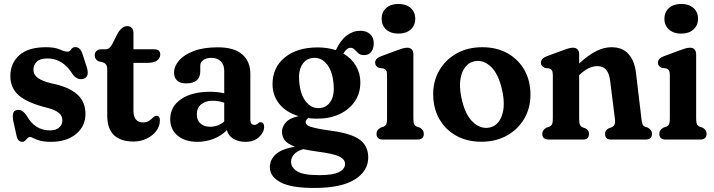

<svg xmlns="http://www.w3.org/2000/svg" viewBox="-20 -708 3624 974"><path d="M233 -46.5Q264 -46.5 280.2 -61Q296.5 -75.5 296.5 -97.5Q296.5 -121 278 -135.8Q259.5 -150.5 220.5 -161Q120.5 -185.5 76.5 -223.2Q32.5 -261 32.5 -322.5Q32.5 -386.5 77.5 -427.5Q122.5 -468.5 213.5 -468.5Q258 -468.5 283 -457.2Q308 -446 322 -446Q334.5 -446 341 -457.5Q347.5 -469 362.5 -469Q373.5 -469 382.5 -461.5Q391.5 -454 398 -435.5L419 -371Q436 -320 405.5 -309Q391 -303.5 375.5 -309.2Q360 -315 349 -330.5Q300 -411.5 220.5 -411.5Q183.5 -411.5 166.5 -395Q149.5 -378.5 149.5 -355Q149.5 -329 171.8 -312.8Q194 -296.5 241.5 -285Q326.5 -268 370 -230.8Q413.5 -193.5 413.5 -130Q413.5 -67.5 365.5 -28Q317.5 11.5 239 11.5Q203 11.5 182 5.2Q161 -1 149.8 -7Q138.5 -13 133 -13Q125 -13 119.5 -7Q114 -1 108 5.2Q102 11.5 93 11.5Q82.5 11.5 75 4.5Q67.5 -2.5 64 -19.5L48 -91Q43 -114.5 45.8 -130Q48.5 -145.5 64 -149.5Q91.5 -157 115.5 -120.5Q157.5 -46.5 233 -46.5Z M500 -392.5 481 -396.5Q460.5 -405.5 460.5 -428Q460.5 -441 469.5 -449.5Q478.5 -458 493.5 -458H515.5Q525.5 -458 533.5 -464Q541.5 -470 550.5 -486L579.5 -543.5Q589 -558 601 -566.8Q613 -575.5 625.5 -575.5Q639.5 -575.5 648.2 -566.8Q657 -558 657 -540.5V-458H760.5Q793 -458 793 -431.5Q793 -413.5 777 -401.2Q761 -389 725.5 -389H657V-148Q657 -87 706 -87Q724.5 -87 736.5 -95.5Q748.5 -104 757.2 -112.5Q766 -121 775 -120.5Q792.5 -120 791 -94.5Q790.5 -67.5 772.5 -43.5Q754.5 -19.5 724.2 -4.8Q694 10 656.5 10Q593 10 558.5 -22.2Q524 -54.5 524 -122.5V-354.5Q524 -371.5 518.5 -379.8Q513 -388 500 -392.5Z M843.5 -103.5Q843.5 -167 898.2 -204.8Q953 -242.5 1046.5 -242.5Q1085 -242.5 1117.5 -234.5V-347.5Q1117.5 -379.5 1100.2 -397Q1083 -414.5 1053 -414.5Q1026 -414.5 1011 -403.2Q996 -392 996 -375V-347Q996 -285 924.5 -285Q893 -285 878 -299.8Q863 -314.5 863 -339.5Q863 -371.5 888.2 -401Q913.5 -430.5 962.8 -449.2Q1012 -468 1085 -468Q1168 -468 1209 -432Q1250 -396 1250 -333.5V-98Q1250 -88 1255 -81.2Q1260 -74.5 1270.5 -74.5Q1277 -74.5 1281 -76.8Q1285 -79 1288.5 -82Q1291 -84.5 1294 -86.2Q1297 -88 1301 -88Q1320 -88 1320 -64.5Q1320 -37 1294.2 -12.8Q1268.5 11.5 1224.5 11.5Q1188.5 11.5 1163 -4.5Q1137.5 -20.5 1131 -48Q1103.5 -19.5 1064.2 -4Q1025 11.5 981.5 11.5Q918.5 11.5 881 -20Q843.5 -51.5 843.5 -103.5ZM978.5 -128.5Q978.5 -97.5 997.2 -81.2Q1016 -65 1045.5 -65Q1086 -65 1117.5 -91.5V-187Q1089.5 -197 1059.5 -197Q1022.5 -197 1000.5 -178.8Q978.5 -160.5 978.5 -128.5Z M1662 -44.5Q1762.5 -31 1805.2 0.8Q1848 32.5 1848 91Q1848 160 1779.2 202.8Q1710.5 245.5 1574.5 245.5Q1456 245.5 1402.5 216.5Q1349 187.5 1349 140.5Q1349 102.5 1378.5 75.2Q1408 48 1476 36Q1437 21.5 1423.8 2.5Q1410.5 -16.5 1410.5 -40Q1410.5 -64 1429.2 -86.2Q1448 -108.5 1494.5 -119Q1431.5 -138 1397 -180.8Q1362.5 -223.5 1362.5 -281Q1362.5 -365.5 1424.8 -416.5Q1487 -467.5 1592 -467.5Q1642 -467.5 1683.5 -453.5L1684.5 -455Q1707.5 -504.5 1739.2 -528.2Q1771 -552 1808 -552Q1838 -552 1857 -535.2Q1876 -518.5 1876 -488.5Q1876 -461 1863 -444.8Q1850 -428.5 1827.5 -428.5Q1808 -428.5 1797.8 -437.8Q1787.5 -447 1779.2 -456.2Q1771 -465.5 1757.5 -465.5Q1739.5 -465.5 1721.5 -436.5Q1763 -412.5 1785.5 -374Q1808 -335.5 1808 -290Q1808 -235 1780 -193.8Q1752 -152.5 1702.8 -129.2Q1653.5 -106 1589 -106Q1565 -106 1543 -109Q1530.5 -99.5 1530.5 -88.5Q1530.5 -79 1540.5 -72Q1550.5 -65 1578.8 -58.5Q1607 -52 1662 -44.5ZM1572.5 -414.5Q1534.5 -413 1514 -381.8Q1493.5 -350.5 1497.5 -298.5Q1502.5 -231 1530 -194.8Q1557.5 -158.5 1597.5 -159.5Q1635.5 -160.5 1656.2 -191.8Q1677 -223 1672.5 -277.5Q1668 -342 1641 -378.8Q1614 -415.5 1572.5 -414.5ZM1456.5 112.5Q1456.5 141.5 1487.2 161Q1518 180.5 1600 180.5Q1669.5 180.5 1700 164.8Q1730.5 149 1730.5 124Q1730.5 100 1701 85.8Q1671.5 71.5 1587 60.5Q1548 55 1518.5 48.5Q1486.5 58 1471.5 75.2Q1456.5 92.5 1456.5 112.5Z M2001 -537.5Q1962.5 -537.5 1939.2 -558.2Q1916 -579 1916 -613Q1916 -647 1939.2 -667.5Q1962.5 -688 2001 -688Q2040 -688 2063.2 -667.5Q2086.5 -647 2086.5 -613Q2086.5 -579 2063.2 -558.2Q2040 -537.5 2001 -537.5ZM2077 -432.5V-105.5Q2077 -85.5 2081.5 -77.2Q2086 -69 2095.5 -65L2109.5 -60.5Q2130 -49 2130 -29.5Q2130 0 2097.5 0H1923Q1890 0 1890 -29.5Q1890 -49 1911 -60.5L1925 -65Q1934.5 -69 1939 -77.2Q1943.5 -85.5 1943.5 -105.5V-326.5Q1943.5 -344 1938.8 -351Q1934 -358 1924.5 -361L1903 -363.5Q1883 -372 1883 -390Q1883 -411.5 1912.5 -422.5L1992 -452Q2011 -459 2023 -462.5Q2035 -466 2046.5 -466Q2061 -466 2069 -456.8Q2077 -447.5 2077 -432.5Z M2426.5 -468.5Q2499.5 -468.5 2554.5 -437.8Q2609.5 -407 2640.2 -352.8Q2671 -298.5 2671 -227.5Q2671 -160 2639.5 -106Q2608 -52 2551.8 -20.5Q2495.5 11 2422 11Q2349 11 2294 -19.8Q2239 -50.5 2208.2 -105Q2177.5 -159.5 2177.5 -231Q2177.5 -298 2209 -351.8Q2240.5 -405.5 2296.5 -437Q2352.5 -468.5 2426.5 -468.5ZM2463.5 -61Q2507 -70 2525.8 -121Q2544.5 -172 2527.5 -249.5Q2509.5 -332 2470.8 -369.2Q2432 -406.5 2386.5 -397Q2343 -388 2323.8 -337.8Q2304.5 -287.5 2321.5 -208.5Q2339.5 -126 2378.8 -89Q2418 -52 2463.5 -61Z M2918 -432.5V-386Q2965.5 -429.5 3005 -449Q3044.5 -468.5 3081.5 -468.5Q3138.5 -468.5 3169.2 -433Q3200 -397.5 3206.5 -336.5L3234 -105.5Q3236 -85.5 3239.8 -77.2Q3243.5 -69 3252.5 -65L3266.5 -60.5Q3276.5 -54.5 3282 -47.2Q3287.5 -40 3287.5 -29.5Q3287.5 0 3254.5 0H3079.5Q3049.5 0 3049.5 -29.5Q3049.5 -47 3067 -56.5L3081.5 -62Q3091.5 -66 3096.5 -74.8Q3101.5 -83.5 3099.5 -104L3075.5 -296Q3071 -334.5 3055.5 -353.5Q3040 -372.5 3010 -372.5Q2990 -372.5 2968.2 -362.8Q2946.5 -353 2921 -329.5L2918 -326.5V-105.5Q2918 -84 2922.2 -75Q2926.5 -66 2936 -62L2950.5 -56.5Q2968 -47 2968 -29.5Q2968 0 2937.5 0H2764Q2731 0 2731 -29.5Q2731 -48.5 2752 -60.5L2766 -65Q2775.5 -69 2780 -77.2Q2784.5 -85.5 2784.5 -105.5V-326.5Q2784.5 -344 2779.8 -351Q2775 -358 2765.5 -361L2744 -363.5Q2724 -372 2724 -390Q2724 -411.5 2753.5 -422.5L2833 -452Q2852 -459 2864 -462.5Q2876 -466 2887.5 -466Q2902 -466 2910 -456.8Q2918 -447.5 2918 -432.5Z M3435.5 -537.5Q3397 -537.5 3373.8 -558.2Q3350.5 -579 3350.5 -613Q3350.5 -647 3373.8 -667.5Q3397 -688 3435.5 -688Q3474.5 -688 3497.8 -667.5Q3521 -647 3521 -613Q3521 -579 3497.8 -558.2Q3474.5 -537.5 3435.5 -537.5ZM3511.5 -432.5V-105.5Q3511.5 -85.5 3516 -77.2Q3520.5 -69 3530 -65L3544 -60.5Q3564.5 -49 3564.5 -29.5Q3564.5 0 3532 0H3357.5Q3324.5 0 3324.5 -29.5Q3324.5 -49 3345.5 -60.5L3359.5 -65Q3369 -69 3373.5 -77.2Q3378 -85.5 3378 -105.5V-326.5Q3378 -344 3373.2 -351Q3368.5 -358 3359 -361L3337.5 -363.5Q3317.5 -372 3317.5 -390Q3317.5 -411.5 3347 -422.5L3426.5 -452Q3445.5 -459 3457.5 -462.5Q3469.5 -466 3481 -466Q3495.5 -466 3503.5 -456.8Q3511.5 -447.5 3511.5 -432.5Z"/></svg>

Font: Fraunces 72pt S100 SemiBold
Style: Regular
Weight: 600
Version: Version 1.000; ttfautohint (v1.8.3)